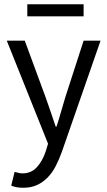

<svg xmlns="http://www.w3.org/2000/svg" viewBox="-20 -678 507 907"><path d="M90 209Q73 209 59 206.5Q45 204 33 199L49 134Q57 136 67 138.5Q77 141 86 141Q128 141 154.5 111.5Q181 82 196 37L207 1L12 -486H97L196 -217Q207 -185 219.5 -149.5Q232 -114 243 -80H247Q258 -113 268 -149Q278 -185 288 -217L375 -486H455L272 40Q259 76 243 107Q227 138 205 160.5Q183 183 155 196Q127 209 90 209ZM109 -601V-658H375V-601Z"/></svg>

Font: Giro Regular
Style: Regular
Weight: 400
Designer: Paul D. Hunt
Foundry: Adobe Systems Incorporated
Version: Version 1.000;PS 1.0;hotconv 1.0.88;makeotf.lib2.5.647800